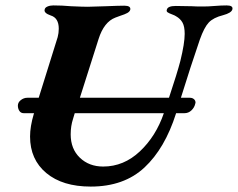

<svg xmlns="http://www.w3.org/2000/svg" viewBox="-20 -675 879 709"><path d="M838 -640Q834 -627 804 -619Q768 -610 751 -592Q734 -574 718 -529Q684 -430 648 -314H681Q690 -314 696 -309Q702 -304 702 -296L701 -292Q698 -278 687 -267.5Q676 -257 661 -257H630V-256Q589 -127 513.5 -56.5Q438 14 315 14Q211 14 151 -36Q91 -86 91 -171Q91 -208 105 -255L106 -257H68Q57 -257 51.5 -265.5Q46 -274 46 -285Q46 -297 57 -305.5Q68 -314 81 -314H123L193 -538Q197 -553 197 -569Q197 -609 167 -618Q141 -627 145 -640Q146 -647 155.5 -651Q165 -655 177 -655Q209 -655 242 -652Q286 -650 304 -650Q321 -650 371 -652Q419 -654 439 -654Q464 -654 461 -639Q459 -632 450 -627Q441 -622 425 -617Q410 -612 406 -610Q364 -594 344 -531L275 -314H604Q634 -404 646 -450Q662 -515 662 -550Q662 -577 654 -591.5Q646 -606 630 -615Q626 -618 615 -622Q604 -626 599 -629.5Q594 -633 596 -639Q599 -653 629 -653L688 -652Q701 -651 730 -651Q749 -651 773 -653Q797 -655 817 -655Q842 -655 838 -640ZM585 -257H256L250 -237Q241 -210 241 -179Q241 -125 275 -92.5Q309 -60 361 -60Q437 -60 496.5 -116Q556 -172 585 -257Z"/></svg>

Font: EB Garamond
Style: Bold Italic
Weight: 700
Italic angle: -17.2°
Designer: Georg Duffner and Octavio Pardo
Foundry: Georg Duffner
Version: Version 1.000